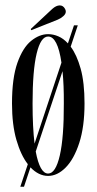

<svg xmlns="http://www.w3.org/2000/svg" viewBox="-20 -656 366 728"><path d="M57 52 85.5 -33.5Q59 -67.5 42.2 -125.5Q25.5 -183.5 25.5 -263.5Q25.5 -360 46 -417.8Q66.5 -475.5 98 -501Q129.5 -526.5 162.5 -526.5Q182 -526.5 201.2 -518.2Q220.5 -510 237.5 -491.5L260.5 -560H275L248 -479Q271 -448.5 285.8 -395.8Q300.5 -343 300.5 -263.5Q300.5 -175.5 280.5 -114Q260.5 -52.5 229 -20.8Q197.5 11 162.5 11Q126.5 11 95.5 -21.5L71 52ZM103.5 -263.5Q103.5 -173.5 111 -111.5L213 -418.5Q198.5 -517.5 162.5 -517.5Q134.5 -517.5 119 -453.2Q103.5 -389 103.5 -263.5ZM162.5 2Q191 2 206.8 -66.8Q222.5 -135.5 222 -263.5Q222.5 -334 217 -386L115.5 -81.5Q131 2 162.5 2ZM98.5 -541.5 96.5 -546 178 -622Q193 -635.5 206.5 -635.5Q219.5 -635.5 226.5 -622.5Q229.5 -617.5 229.5 -612Q229.5 -603 220.2 -594.8Q211 -586.5 199 -581.5Z"/></svg>

Font: Imbue 100pt
Style: Regular
Weight: 400
Designer: Tyler Finck
Foundry: Etcetera Type Company
Version: Version 1.102; ttfautohint (v1.8.3)